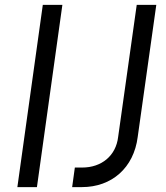

<svg xmlns="http://www.w3.org/2000/svg" viewBox="-20 -765 680 785"><path d="M131 0 235 -745H155L51 0ZM315 0C437 0 527 -79 543 -205L619 -745H539L463 -205C454 -128 395 -80 316 -80H286L275 0Z"/></svg>

Font: Plus Jakarta Sans
Style: Italic
Weight: 400
Italic angle: -8°
Designer: Gumpita Rahayu
Foundry: Tokotype
Version: Version 2.071;gftools[0.9.30]